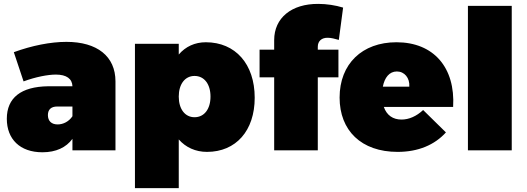

<svg xmlns="http://www.w3.org/2000/svg" viewBox="-20 -772 2708 986"><path d="M321 -557C240 -557 144 -538 51 -504L101 -354C163 -377 226 -389 267 -389C322 -389 351 -367 352 -329H227C88 -327 15 -270 15 -162C15 -58 82 10 198 10C268 10 320 -15 352 -59V0H573V-354C573 -483 479 -557 321 -557ZM276 -133C244 -133 226 -151 226 -181C226 -210 243 -225 274 -225H352V-175C334 -148 305 -133 276 -133Z M1037 -555C981 -555 933 -533 898 -492V-547H673V194H898V-56C934 -15 984 8 1043 8C1192 8 1288 -101 1288 -270C1288 -443 1189 -555 1037 -555ZM979 -170C930 -170 898 -212 898 -276C898 -340 930 -382 979 -382C1029 -382 1061 -340 1061 -276C1061 -212 1029 -170 979 -170Z M1664 -578C1680 -578 1699 -573 1720 -567L1742 -733C1703 -745 1657 -752 1615 -752C1477 -753 1388 -680 1388 -566V-517H1313V-375H1388V0H1612V-375H1718V-517H1612V-532C1612 -561 1632 -579 1664 -578Z M2016 -555C1840 -555 1724 -444 1724 -271C1724 -102 1835 8 2022 8C2128 8 2212 -28 2270 -92L2153 -207C2119 -175 2080 -158 2042 -158C1998 -158 1966 -180 1951 -223H2307C2319 -425 2207 -555 2016 -555ZM2082 -327H1946C1955 -373 1979 -405 2018 -405C2057 -405 2085 -372 2082 -327Z M2383 -742V0H2608V-742Z"/></svg>

Font: Montserrat arm Black
Style: Regular
Weight: 900
Designer: Julieta Ulanovsky
Foundry: Julieta Ulanovsky
Version: Version 6.000;PS 006.000;hotconv 1.0.88;makeotf.lib2.5.64775